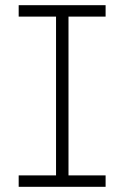

<svg xmlns="http://www.w3.org/2000/svg" viewBox="-20 -720 479 740"><path d="M52 0V-44H196V-656H52V-700H387V-656H244V-44H387V0Z"/></svg>

Font: MuseoModerno ExtraLight
Style: Regular
Weight: 200
Designer: Pablo Cosgaya, Héctor Gatti, Marcela Romero, and the Authors of The MuseoModerno Project.
Foundry: Omnibus-Type Team
Version: Version 1.001